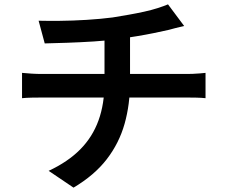

<svg xmlns="http://www.w3.org/2000/svg" viewBox="-20 -807 1040 880"><path d="M157 -712Q195 -711 254 -711.5Q313 -712 377.5 -716Q442 -720 496 -727Q533 -733 570 -739.5Q607 -746 641 -753.5Q675 -761 703 -770Q731 -779 750 -787L824 -688Q801 -683 783 -678Q765 -673 753 -670Q722 -663 685.5 -655.5Q649 -648 609.5 -641.5Q570 -635 531 -629Q474 -621 410.5 -617Q347 -613 288 -611Q229 -609 185 -608ZM203 -24Q291 -65 347.5 -122Q404 -179 431.5 -255Q459 -331 459 -428Q459 -428 459 -452Q459 -476 459 -523Q459 -570 459 -640L576 -654Q576 -629 576 -599Q576 -569 576 -539Q576 -509 576 -484.5Q576 -460 576 -445Q576 -430 576 -430Q576 -328 551 -239.5Q526 -151 469.5 -77.5Q413 -4 317 53ZM81 -473Q101 -471 125 -469.5Q149 -468 172 -468Q185 -468 224 -468Q263 -468 319 -468Q375 -468 438.5 -468Q502 -468 566 -468Q630 -468 686 -468Q742 -468 781.5 -468Q821 -468 835 -468Q846 -468 862.5 -468.5Q879 -469 895.5 -470.5Q912 -472 922 -473V-357Q903 -359 880.5 -359.5Q858 -360 837 -360Q824 -360 784.5 -360Q745 -360 689 -360Q633 -360 569 -360Q505 -360 440.5 -360Q376 -360 320 -360Q264 -360 225 -360Q186 -360 173 -360Q150 -360 125 -359.5Q100 -359 81 -357Z"/></svg>

Font: Noto Sans JP SemiBold
Style: Regular
Weight: 600
Designer: Ryoko NISHIZUKA  (kana, bopomofo & ideographs); Paul D. Hunt (Latin, Greek & Cyrillic); Sandoll Communications , Soo-you
Foundry: Adobe
Version: Version 2.004-H2;hotconv 1.0.118;makeotfexe 2.5.65603